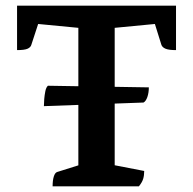

<svg xmlns="http://www.w3.org/2000/svg" viewBox="-20 -661 684 681"><path d="M166.6 0Q166.6 -21.9 170.9 -35.1Q175.1 -48.4 182.6 -50.9L275.6 -80.1L257.9 -52.4V-574.2L268.9 -561.2L104.6 -577L118.6 -586L91.2 -502.2Q88.8 -493.2 77.8 -488.2Q66.9 -483.3 40.5 -483.3V-641H604.3V-483.3Q578.8 -483.3 567.1 -488.2Q555.4 -493.2 552.4 -502.2L526.2 -586L540.2 -577L375.8 -561.2L386.8 -574.2V-55.2L364.9 -79.1L491.5 -54.6Q491.5 -38.9 487.8 -26.6Q484.1 -14.3 472.6 0ZM135.7 -284.5Q135.7 -295.4 136.9 -309.8Q138.1 -324.1 140.8 -337.4Q143.4 -350.7 149.9 -356.9L507.9 -351.1Q507.9 -332.2 502.7 -317Q497.4 -301.8 489.1 -297.3Z"/></svg>

Font: Petrona
Style: Regular
Weight: 400
Designer: Ringo R. Seeber
Foundry: Ringo R. Seeber
Version: Version 2.001; ttfautohint (v1.8.3)